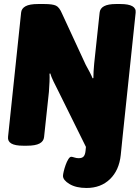

<svg xmlns="http://www.w3.org/2000/svg" viewBox="-20 -722 695 954"><path d="M410 212Q358 212 325.5 192.5Q293 173 293 152Q293 145 296.5 130Q300 115 306 98Q312 81 319.5 69Q327 57 334 57Q339 57 349.5 60.5Q360 64 371 64Q388 64 395.5 55.5Q403 47 405 28L407 8L269 -271Q257 -294 245.5 -318Q234 -342 230 -357L226 -356Q227 -341 226 -315Q225 -289 223 -265L199 -41Q197 -20 176.5 -9Q156 2 114 2H95Q15 2 20 -42L85 -660Q87 -680 107 -691Q127 -702 169 -702H200Q241 -702 258 -694Q275 -686 288 -655L406 -400Q416 -382 425.5 -364Q435 -346 440 -333L444 -334Q444 -348 445 -367.5Q446 -387 448 -406L475 -659Q479 -702 556 -702H578Q659 -702 654 -659L589 -41L580 48Q572 124 526.5 168Q481 212 410 212Z"/></svg>

Font: Asap Semi Condensed Semi Condensed Black
Style: Italic
Weight: 900
Width: 4
Italic angle: -6°
Designer: Pablo Cosgaya
Foundry: Omnibus-Type
Version: Version 3.001; ttfautohint (v1.8.4.7-5d5b)